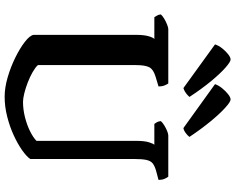

<svg xmlns="http://www.w3.org/2000/svg" viewBox="-113 -899 1012 826"><g transform="rotate(90 393.0 -486.0)"><path d="M396 0Q357 0 312.5 -13Q268 -26 227.5 -46Q187 -66 160 -87Q133 -108 130 -124V-566Q130 -600 136 -620Q142 -640 148 -644H54Q51 -649 47 -655.5Q43 -662 42 -672Q48 -679 60.5 -686.5Q73 -694 86 -699Q99 -704 105 -704H339Q343 -699 347.5 -688Q352 -677 352 -662L309 -649Q279 -640 269.5 -622.5Q260 -605 260 -563V-143Q270 -132 290 -120.5Q310 -109 334.5 -99.5Q359 -90 381.5 -84.5Q404 -79 418 -79Q451 -79 484.5 -87.5Q518 -96 545 -109.5Q572 -123 586 -137V-566Q586 -601 592 -620.5Q598 -640 603 -644H513Q509 -649 505.5 -655.5Q502 -662 501 -672Q507 -679 519 -686.5Q531 -694 543.5 -699Q556 -704 563 -704H740Q745 -698 749.5 -687.5Q754 -677 754 -662L713 -651Q693 -645 682.5 -636.5Q672 -628 668 -609.5Q664 -591 664 -557V-110Q653 -94 626 -75Q599 -56 562 -39Q525 -22 482 -11Q439 0 396 0ZM359 -769 171 -905Q176 -921 188.5 -936.5Q201 -952 214 -962Q227 -972 236 -972Q246 -972 271.5 -949.5Q297 -927 330 -887Q363 -847 397 -795Q392 -789 382 -781Q372 -773 359 -769ZM531 -769 342 -905Q347 -920 359.5 -935.5Q372 -951 385.5 -961.5Q399 -972 408 -972Q418 -972 443.5 -949Q469 -926 502 -886Q535 -846 569 -795Q564 -788 553 -779.5Q542 -771 531 -769Z"/></g></svg>

Font: Texturina SemiBold
Style: Regular
Weight: 600
Designer: Guillermo Torres Carreño
Foundry: Omnibus-Type
Version: Version 1.002; ttfautohint (v1.8.3)